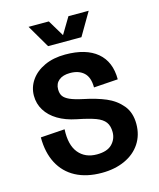

<svg xmlns="http://www.w3.org/2000/svg" viewBox="-136 -1025 937 1135"><g transform="rotate(-15 333.0 -457.0)"><path d="M50 -280 198 -290Q193 -195 233 -146Q273 -97 345 -97Q408 -97 438 -127.5Q468 -158 468 -201Q468 -239 451 -262Q434 -285 395.5 -299.5Q357 -314 282 -329Q217 -342 170.5 -370Q124 -398 99 -438.5Q74 -479 74 -528Q74 -580 104 -623Q134 -666 188.5 -691Q243 -716 315 -716Q442 -716 510 -659Q578 -602 578 -494L430 -484Q430 -546 399 -574.5Q368 -603 315 -603Q271 -603 246.5 -583Q222 -563 222 -528Q222 -502 233 -486Q244 -470 271.5 -457.5Q299 -445 351 -434Q429 -418 485.5 -394Q542 -370 579 -325.5Q616 -281 616 -211Q616 -143 582 -91.5Q548 -40 486.5 -12Q425 16 345 16Q252 16 186 -19Q120 -54 85 -120.5Q50 -187 50 -280ZM149 -930H273L333 -830L393 -930H517L435 -790H231Z"/></g></svg>

Font: Uncut Sans VF
Style: Regular
Weight: 400
Designer: Kasper Nordkvist
Foundry: Uncut Type
Version: Version 1.100;FEAKit 1.0